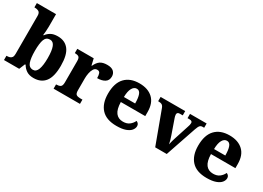

<svg xmlns="http://www.w3.org/2000/svg" viewBox="-19 -1485 3034 2219"><g transform="rotate(30 1498.0 -375.0)"><path d="M414 10Q356 10 319 -14.5Q282 -39 260 -78H251L219 0H16V-57H23Q41 -57 58 -62Q75 -67 86 -82Q97 -97 97 -127V-636Q97 -678 74.5 -690.5Q52 -703 20 -703H16V-760H272V-594Q272 -569 269.5 -534.5Q267 -500 264 -477H271Q292 -508 327.5 -528.5Q363 -549 420 -549Q516 -549 567.5 -482Q619 -415 619 -271Q619 -125 566.5 -57.5Q514 10 414 10ZM362 -69Q404 -69 423.5 -121.5Q443 -174 443 -272Q443 -371 423.5 -421Q404 -471 361 -471Q309 -471 290.5 -421.5Q272 -372 272 -271Q272 -174 290.5 -121.5Q309 -69 362 -69Z M678 0V-57H682Q715 -57 735 -69.5Q755 -82 755 -129V-411Q755 -455 738 -467Q721 -479 688 -479H685V-536H904L924 -450H929Q952 -502 986 -525.5Q1020 -549 1080 -549Q1138 -549 1165 -523.5Q1192 -498 1192 -458Q1192 -406 1154 -381.5Q1116 -357 1053 -357Q1053 -398 1044 -420Q1035 -442 1007 -442Q978 -442 961.5 -416Q945 -390 938 -353Q931 -316 931 -285V-124Q931 -80 949 -68.5Q967 -57 996 -57H1030V0Z M1521 10Q1385 10 1318 -62.5Q1251 -135 1251 -266Q1251 -407 1318.5 -478.5Q1386 -550 1509 -550Q1623 -550 1688.5 -489Q1754 -428 1754 -309V-255H1428Q1430 -159 1464 -114.5Q1498 -70 1561 -70Q1613 -70 1645.5 -95Q1678 -120 1695 -157Q1711 -151 1721 -138Q1731 -125 1731 -107Q1731 -78 1709.5 -51Q1688 -24 1641.5 -7Q1595 10 1521 10ZM1580 -323Q1580 -398 1564.5 -439.5Q1549 -481 1513 -481Q1476 -481 1453.5 -440.5Q1431 -400 1430 -323Z M1874 -433Q1864 -460 1847.5 -469.5Q1831 -479 1797 -479V-536H2125V-479H2087Q2050 -479 2050 -449Q2050 -437 2053 -426Q2056 -415 2059 -406L2125 -217Q2135 -188 2143 -161Q2151 -134 2155 -110Q2159 -131 2165.5 -154.5Q2172 -178 2177 -194L2243 -398Q2248 -412 2251 -424.5Q2254 -437 2254 -451Q2254 -479 2213 -479H2189V-536H2411V-479H2388Q2368 -479 2355 -465.5Q2342 -452 2327 -408L2188 0H2034Z M2724 10Q2588 10 2521 -62.5Q2454 -135 2454 -266Q2454 -407 2521.5 -478.5Q2589 -550 2712 -550Q2826 -550 2891.5 -489Q2957 -428 2957 -309V-255H2631Q2633 -159 2667 -114.5Q2701 -70 2764 -70Q2816 -70 2848.5 -95Q2881 -120 2898 -157Q2914 -151 2924 -138Q2934 -125 2934 -107Q2934 -78 2912.5 -51Q2891 -24 2844.5 -7Q2798 10 2724 10ZM2783 -323Q2783 -398 2767.5 -439.5Q2752 -481 2716 -481Q2679 -481 2656.5 -440.5Q2634 -400 2633 -323Z"/></g></svg>

Font: Noto Serif Tamil ExtraBold
Style: Italic
Weight: 800
Italic angle: -12°
Designer: Indian Type Foundry, Tom Grace, and the Monotype Design Team
Foundry: Monotype Imaging Inc.
Version: Version 2.003; ttfautohint (v1.8.4.7-5d5b)